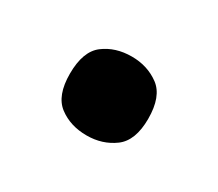

<svg xmlns="http://www.w3.org/2000/svg" viewBox="-48 -519 371 327"><g transform="rotate(30 138.0 -355.5)"><path d="M138 -278Q106 -278 83.5 -295Q61 -312 61 -355Q61 -399 83.5 -416Q106 -433 138 -433Q169 -433 192 -416Q215 -399 215 -355Q215 -312 192 -295Q169 -278 138 -278Z"/></g></svg>

Font: Noto Serif Thai SemiCondensed
Style: Bold
Weight: 700
Width: 4
Designer: Monotype Design Team
Foundry: Monotype Imaging Inc.
Version: Version 2.002; ttfautohint (v1.8.4.7-5d5b)